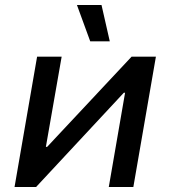

<svg xmlns="http://www.w3.org/2000/svg" viewBox="-20 -746 680 766"><path d="M38 0H124L474 -376H479L414 0H512L602 -520H505L168 -160H163L226 -520H128ZM340 -581H418L385 -726H287Z"/></svg>

Font: Fixel Display Medium
Style: Italic
Weight: 500
Italic angle: -10°
Designer: AlfaBravo + MacPaw
Foundry: Kyrylo Tkachov, Marchela Mozhyna, Serhii Makarenko, Maria Weinstein, Zakhar Kryvoshyya
Version: Version 1.210;Glyphs 3.2 (3217)